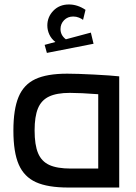

<svg xmlns="http://www.w3.org/2000/svg" viewBox="-20 -840 611 860"><path d="M40 0ZM514 -498V0H286Q194 0 141 -24Q88 -48 64 -103Q40 -158 40 -255Q40 -350 63 -405.5Q86 -461 138 -485.5Q190 -510 281 -510Q325 -510 402 -506Q479 -502 514 -498ZM297 -85H420V-418Q340 -424 293 -424Q234 -424 199.5 -407.5Q165 -391 150 -354.5Q135 -318 135 -256Q135 -191 150.5 -154Q166 -117 201 -101Q236 -85 297 -85ZM399 -644 190 -603 180 -639 228 -652Q210 -666 201 -685.5Q192 -705 192 -726Q192 -764 219 -792Q246 -820 289 -820Q327 -820 363 -796L352 -751Q346 -756 334 -761Q322 -766 308 -766Q283 -766 267 -749.5Q251 -733 251 -710Q251 -682 275 -664L387 -694Z"/></svg>

Font: sheba-seeBold
Style: Regular
Weight: 600
Designer: Mohamed Galeb, the designers
Foundry: Kief Type Foundry
Version: Version 2.010; ttfautohint (v1.5.33-1714) -l 8 -r 50 -G 200 